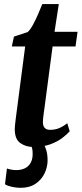

<svg xmlns="http://www.w3.org/2000/svg" viewBox="-20 -711 400 942"><path d="M198.5 -183.5Q196 -167.5 194.5 -155.2Q193 -143 191.8 -132.8Q190.5 -122.5 190.5 -112Q190.5 -93.5 199.2 -83.8Q208 -74 225 -74Q251.5 -74 272.2 -83.2Q293 -92.5 310 -106.5L322 -67Q309 -52 285.5 -34Q262 -16 226.8 -3Q191.5 10 143.5 10Q106.5 10 79.5 -9.2Q52.5 -28.5 52.5 -76.5Q52.5 -80 52.8 -85.8Q53 -91.5 54.2 -102.2Q55.5 -113 57.5 -130.8Q59.5 -148.5 63.5 -176.5L103.5 -483H38L48.5 -531.5L115.5 -553.5Q128.5 -565 141.5 -589Q154.5 -613 166.5 -640.5Q178.5 -668 187.5 -691H268.5L247.5 -555H360.5L350.5 -483H238ZM80.5 210.5Q60.5 210.5 38.8 205.8Q17 201 4.5 193L14 115.5Q20.5 118.5 33.5 121Q46.5 123.5 60 123.5Q83.5 123.5 101 115.2Q118.5 107 128.8 90.5Q139 74 140 51Q141 25.5 136 11.5Q131 -2.5 128 -13.5L159.5 -15.5L189 -13.5Q198.5 0 206 22.5Q213.5 45 213.5 76Q213.5 108.5 198.5 139.8Q183.5 171 154 190.8Q124.5 210.5 80.5 210.5Z"/></svg>

Font: Merriweather Light 18pt
Style: Bold Italic
Weight: 700
Italic angle: -7.8°
Version: Version 2.101